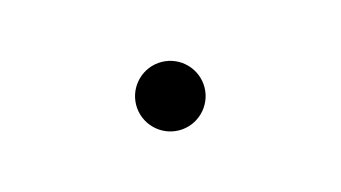

<svg xmlns="http://www.w3.org/2000/svg" viewBox="-33 -681 1067 601"><g transform="rotate(-20 500.0 -380.5)"><path d="M500 -269.5C560.9 -269.5 610.5 -319.1 610.5 -380C610.5 -440.9 560.9 -490.5 500 -490.5C439.1 -490.5 389.5 -440.9 389.5 -380C389.5 -319.1 439.1 -269.5 500 -269.5Z"/></g></svg>

Font: Source Han Serif TW VF
Style: Regular
Weight: 250
Designer: Ryoko NISHIZUKA 西塚涼子 (kana & ideographs); Frank Grießhammer (Latin, Greek & Cyrillic); Wenlong ZHANG 张文龙 (bopomofo); San
Foundry: Adobe
Version: Version 2.002;hotconv 1.1.0;makeotfexe 2.6.0